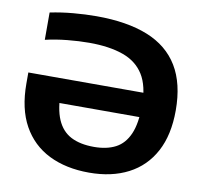

<svg xmlns="http://www.w3.org/2000/svg" viewBox="-83 -839 994 938"><g transform="rotate(10 414.0 -370.5)"><path d="M417.5 9.5Q303 9.5 218.2 -32.5Q133.5 -74.5 87.2 -158Q41 -241.5 41 -366V-421H666V-300.5H156L213.5 -359.5Q213.5 -272 236.2 -219Q259 -166 304.8 -142.2Q350.5 -118.5 419.5 -118.5Q482.5 -118.5 526.2 -141.2Q570 -164 593 -216.8Q616 -269.5 616 -359.5Q616 -455 581 -511Q546 -567 477.5 -591.2Q409 -615.5 309.5 -615.5Q258.5 -615.5 201 -609.8Q143.5 -604 92.5 -592V-727.5Q148 -739 207 -744.2Q266 -749.5 322 -749.5Q473.5 -749.5 576 -708.5Q678.5 -667.5 730.5 -581.8Q782.5 -496 782.5 -363Q782.5 -241.5 738 -158.5Q693.5 -75.5 611.5 -33Q529.5 9.5 417.5 9.5Z"/></g></svg>

Font: Encode Sans SC SemiExpanded
Style: Bold
Weight: 700
Width: 6
Designer: Multiple Designers
Foundry: Impallari Type
Version: Version 3.002